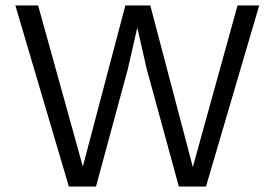

<svg xmlns="http://www.w3.org/2000/svg" viewBox="-20 -680 1001 700"><path d="M330 0 446 -428 480 -577H481L515 -428L632 0H731L925 -660H846L683 -71L528 -660H437L282 -73L119 -660H36L231 0Z"/></svg>

Font: WorkSans-Regular
Style: Regular
Weight: 500
Designer: Wei Huang
Foundry: Wei Huang
Version: ""